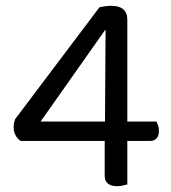

<svg xmlns="http://www.w3.org/2000/svg" viewBox="-20 -634 588 662"><path d="M32 -223 323 -609Q332 -611 343.5 -612.5Q355 -614 364 -614Q378 -614 390.5 -610Q403 -606 411 -595.5Q419 -585 419 -565V-215H519Q522 -210 525 -201.5Q528 -193 528 -182Q528 -166 520 -157Q512 -148 497 -148H419V2Q414 3 404.5 5.5Q395 8 384 8Q363 8 352 -1Q341 -10 341 -27V-148H52Q42 -153 34.5 -166Q27 -179 27 -195Q27 -204 28.5 -210.5Q30 -217 32 -223ZM342 -215 344 -530H342L120 -215Z"/></svg>

Font: Baloo Bhaijaan 2
Style: Regular
Weight: 400
Designer: Sanskriti Dholi, Noopur Datye and Ek Type
Foundry: Ek Type
Version: Version 1.701